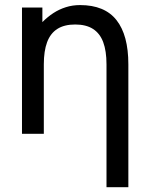

<svg xmlns="http://www.w3.org/2000/svg" viewBox="-20 -538 604 772"><path d="M408.2 214.8H496.1V-279.3Q496.1 -396.5 448.5 -457Q400.9 -517.6 301.8 -517.6Q271.5 -517.6 244.6 -509Q217.8 -500.5 194.6 -485.4Q171.4 -470.2 150.4 -449.2V-507.8H68.4V0H156.2V-279.3Q156.2 -333 169.4 -368.4Q182.6 -403.8 210.4 -421.6Q238.3 -439.5 282.2 -439.5Q326.2 -439.5 354 -421.6Q381.8 -403.8 395 -368.4Q408.2 -333 408.2 -279.3Z"/></svg>

Font: Giphurs SC
Style: Regular
Weight: 400
Version: Version 0.920